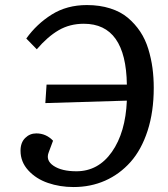

<svg xmlns="http://www.w3.org/2000/svg" viewBox="-20 -735 671 767"><path d="M486.8 -397Q483.4 -640.1 314.9 -640.1Q258.8 -640.1 214.4 -614.3Q169.9 -588.4 127 -538.1L85 -581.1Q126.5 -639.2 186.8 -677Q247.1 -714.8 327.1 -714.8Q378.4 -714.8 420.4 -701.4Q462.4 -688 491 -663.8Q519.5 -639.6 540 -608.9Q560.5 -578.1 572.3 -539.8Q584 -501.5 589.1 -463.4Q594.2 -425.3 594.2 -383.8Q594.2 -288.6 569.6 -212.6Q544.9 -136.7 501.5 -87.9Q458 -39.1 400.1 -13.4Q342.3 12.2 273.9 12.2Q219.2 12.2 171.6 -4.2Q124 -20.5 93 -54.4Q62 -88.4 62 -132.8Q62 -165.5 80.6 -183.8Q99.1 -202.1 125 -202.1Q164.1 -202.1 191.9 -172.9L174.8 -127Q161.6 -94.2 194.1 -72.5Q226.6 -50.8 285.2 -50.8Q372.6 -50.8 427 -128.2Q481.4 -205.6 486.8 -333L161.1 -323.2L166 -397Z"/></svg>

Font: Literata Book Medium
Style: Italic
Weight: 500
Italic angle: -3°
Designer: Latin by Veronika Burian and Jose Scaglione. Greek by Irene Vlachou. Cyrillic by Vera Evstafieva
Foundry: TypeTogether
Version: Version 1.003;PS 001.003;hotconv 1.0.88;makeotf.lib2.5.64775